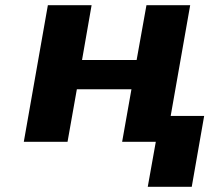

<svg xmlns="http://www.w3.org/2000/svg" viewBox="-20 -548 847 742"><path d="M622 0 715 -528H546L508 -316H297L334 -528H165L72 0H241L277 -203H488L452 0ZM721 174 769 -100H600L551 174Z"/></svg>

Font: Asimov
Style: XWidIt
Weight: 500
Designer: Google
Version: Version 2.000980; 2014